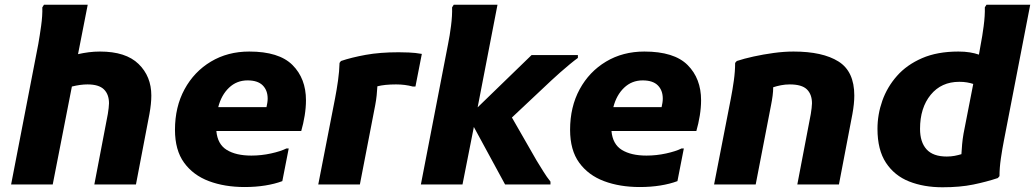

<svg xmlns="http://www.w3.org/2000/svg" viewBox="-20 -780 4377 812"><path d="M203 0H27L142 -594Q148 -628 154 -671Q160 -714 159 -749L166 -760H351L310 -551Q332 -556 355 -559Q378 -562 403 -562Q512 -562 566 -509.5Q620 -457 620 -376Q620 -359 618 -339.5Q616 -320 612 -298L555 0H379L436 -298Q438 -311 439.5 -323Q441 -335 441 -343Q441 -381 419.5 -402Q398 -423 350 -423Q320 -423 284 -414Z M1015 11Q930 11 863.5 -14Q797 -39 758.5 -92Q720 -145 720 -231Q720 -328 760.5 -402.5Q801 -477 872 -519.5Q943 -562 1034 -562Q1160 -562 1217 -505Q1274 -448 1274 -356Q1274 -325 1268.5 -291Q1263 -257 1254 -226H895Q900 -170 939 -146Q978 -122 1043 -122Q1085 -122 1126 -131Q1167 -140 1191 -152H1201L1174 -14Q1142 -2 1101.5 4.5Q1061 11 1015 11ZM1027 -440Q981 -440 948.5 -409Q916 -378 903 -327H1107Q1109 -336 1110.5 -345Q1112 -354 1112 -363Q1112 -398 1091 -419Q1070 -440 1027 -440Z M1397 -364Q1404 -400 1409.5 -439Q1415 -478 1416 -514L1422 -522Q1466 -537 1526.5 -548Q1587 -559 1666 -559Q1682 -559 1709 -558Q1736 -557 1764 -552L1737 -414H1726Q1693 -423 1655 -423Q1607 -423 1576 -415Q1575 -397 1573 -377Q1571 -357 1567 -336L1502 0H1326Z M1936 0H1760L1875 -594Q1882 -628 1887.5 -671Q1893 -714 1892 -749L1899 -760H2084L2000 -326L2228 -547H2424V-535Q2410 -525 2390 -508.5Q2370 -492 2349 -473.5Q2328 -455 2312 -440L2145 -283L2250 -100Q2265 -76 2278.5 -54Q2292 -32 2308 -12V0H2116L1984 -243Z M2686 11Q2601 11 2534.5 -14Q2468 -39 2429.5 -92Q2391 -145 2391 -231Q2391 -328 2431.5 -402.5Q2472 -477 2543 -519.5Q2614 -562 2705 -562Q2831 -562 2888 -505Q2945 -448 2945 -356Q2945 -325 2939.5 -291Q2934 -257 2925 -226H2566Q2571 -170 2610 -146Q2649 -122 2714 -122Q2756 -122 2797 -131Q2838 -140 2862 -152H2872L2845 -14Q2813 -2 2772.5 4.5Q2732 11 2686 11ZM2698 -440Q2652 -440 2619.5 -409Q2587 -378 2574 -327H2778Q2780 -336 2781.5 -345Q2783 -354 2783 -363Q2783 -398 2762 -419Q2741 -440 2698 -440Z M3000 0 3071 -364Q3078 -400 3083.5 -439Q3089 -478 3089 -514L3096 -522Q3126 -532 3167 -541Q3208 -550 3252 -556Q3296 -562 3336 -562Q3459 -562 3526 -520Q3593 -478 3593 -376Q3593 -359 3591 -339.5Q3589 -320 3585 -298L3528 0H3352L3409 -298Q3411 -311 3412.5 -323Q3414 -335 3414 -343Q3414 -381 3392.5 -402Q3371 -423 3320 -423Q3301 -423 3283 -419.5Q3265 -416 3250 -411Q3250 -394 3247.5 -375Q3245 -356 3241 -336L3176 0Z M4200 -27Q4152 -11 4096 0.5Q4040 12 3966 12Q3887 12 3825 -12.5Q3763 -37 3727 -91.5Q3691 -146 3691 -235Q3691 -296 3711.5 -354Q3732 -412 3773.5 -459Q3815 -506 3879.5 -534Q3944 -562 4033 -562Q4060 -562 4081.5 -558.5Q4103 -555 4120 -549L4128 -594Q4134 -624 4140 -669Q4146 -714 4145 -749L4152 -760H4337L4226 -187Q4219 -152 4213 -111Q4207 -70 4207 -35ZM3871 -235Q3871 -179 3898.5 -148.5Q3926 -118 3984 -118Q4002 -118 4017.5 -121Q4033 -124 4046 -128Q4047 -148 4049 -170Q4051 -192 4055 -215L4096 -425Q4084 -429 4069.5 -431.5Q4055 -434 4037 -434Q3961 -434 3916 -379Q3871 -324 3871 -235Z"/></svg>

Font: Kufam
Style: Bold Italic
Weight: 700
Italic angle: -11°
Designer: Artur Schmal
Foundry: Original Type
Version: Version 1.301; ttfautohint (v1.8.3)